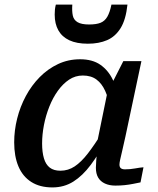

<svg xmlns="http://www.w3.org/2000/svg" viewBox="-20 -807 689 839"><path d="M501 -364 462 -334Q454 -378 439.5 -410Q425 -442 401.5 -459.5Q378 -477 342 -477Q309 -477 282 -459Q255 -441 233 -410.5Q211 -380 195.5 -341Q180 -302 172 -260.5Q164 -219 164 -180Q164 -142 172 -115Q180 -88 197.5 -74.5Q215 -61 244 -61Q278 -61 306.5 -80Q335 -99 364 -136.5Q393 -174 427 -229L446 -198Q412 -134 376.5 -86.5Q341 -39 300.5 -13.5Q260 12 209 12Q154 12 116.5 -12Q79 -36 60.5 -80Q42 -124 42 -185Q42 -237 55 -289Q68 -341 93 -387.5Q118 -434 153.5 -470Q189 -506 233.5 -527Q278 -548 330 -548Q384 -548 418.5 -524Q453 -500 473 -458.5Q493 -417 501 -364ZM598 -540 528 -210Q520 -173 514 -148Q508 -123 505 -109Q502 -95 502 -88Q502 -77 508 -72Q514 -67 526 -67Q549 -67 570.5 -71Q592 -75 607 -76L594 -10Q579 -7 561.5 -3.5Q544 0 525 2Q506 4 484 4Q458 4 438.5 -5Q419 -14 409 -31Q399 -48 399 -74Q399 -84 400.5 -105.5Q402 -127 405 -157L397 -148L451 -412L458 -420L519 -540ZM364 -616Q412 -616 448 -631.5Q484 -647 507 -684Q530 -721 537 -787H467Q460 -753 449 -734Q438 -715 419.5 -707.5Q401 -700 369 -700Q336 -700 319 -710Q302 -720 298 -739.5Q294 -759 296 -787H224Q221 -775 220 -765Q219 -755 219 -743Q219 -703 235 -674.5Q251 -646 283 -631Q315 -616 364 -616Z"/></svg>

Font: Roboto Serif 20pt Medium
Style: Italic
Weight: 500
Italic angle: -10°
Version: Version 1.008